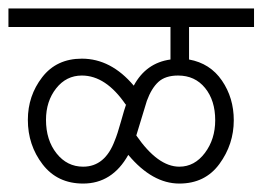

<svg xmlns="http://www.w3.org/2000/svg" viewBox="-32 -483 622 455"><path d="M267 -236 266 -235Q219 -304 162 -304Q125 -304 101 -273.5Q77 -243 77 -199Q77 -151 102 -119.5Q127 -88 165 -88Q217 -88 240 -150Q246 -164 254.5 -194.5Q263 -225 267 -236ZM291 -162Q342 -88 393 -88Q429 -88 453.5 -120.5Q478 -153 478 -198Q478 -245 454 -274.5Q430 -304 390 -304Q360 -304 343.5 -289Q327 -274 316 -244ZM285 -280Q314 -334 372 -342V-419H-12V-463H570V-419H416V-342Q466 -333 494 -292Q522 -251 522 -198Q522 -141 488 -94.5Q454 -48 393 -48Q329 -48 272 -116Q234 -48 165 -48Q104 -48 69 -93.5Q34 -139 34 -199Q34 -256 68 -300Q102 -344 162 -344Q231 -344 285 -280Z"/></svg>

Font: Bhavuka
Style: Regular
Weight: 400
Version: 2.94.0; ttfautohint (v1.2) -l 7 -r 28 -G 50 -x 13 -D deva -f